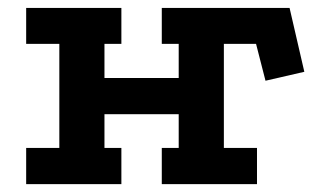

<svg xmlns="http://www.w3.org/2000/svg" viewBox="-20 -468 804 488"><path d="M502.5 -356.5V-447.8H716L753.5 -285.5L654.8 -262.8L630.8 -356.5ZM46.5 -447.8H288.5V-356.5H245.5V-269.8H434.2V-356.5H391.2V-447.8H633.2V-356.5H549V-92H633.2V0H391.2V-92H434.2V-177.8H245.5V-92H288.5V0H46.5V-92H130.8V-356.5H46.5Z"/></svg>

Font: Podkova VF Beta
Style: Regular
Weight: 400
Designer: Ilya Yudin
Foundry: Cyreal (www.cyreal.org)
Version: Version 2.100